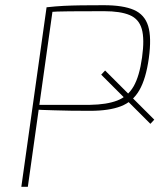

<svg xmlns="http://www.w3.org/2000/svg" viewBox="-20 -718 613 738"><path d="M379 -698Q453 -698 494.5 -680Q536 -662 549.5 -618Q563 -574 552 -494Q541 -415 515.5 -371Q490 -327 444.5 -309.5Q399 -292 326 -292Q286 -292 251 -292.5Q216 -293 188.5 -294Q161 -295 142 -295.5Q123 -296 115 -297L119 -315Q168 -315 221.5 -315Q275 -315 326 -315Q390 -316 430.5 -331.5Q471 -347 493.5 -386Q516 -425 526 -497Q536 -568 525 -606.5Q514 -645 478.5 -660Q443 -675 380 -675Q304 -675 248 -674.5Q192 -674 172 -672L159 -690Q195 -694 225.5 -695.5Q256 -697 292 -697.5Q328 -698 379 -698ZM184 -690 87 0H62L159 -690ZM369 -431 384 -447 573 -258 558 -242Z"/></svg>

Font: Exo 2 Thin
Style: Italic
Weight: 250
Italic angle: -8°
Designer: Natanael Gama
Foundry: Natanael Gama
Version: Version 2.010